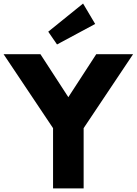

<svg xmlns="http://www.w3.org/2000/svg" viewBox="-46 -1053 764 1073"><path d="M250.5 0V-336.8L-25.9 -750H180L335.9 -510L491.8 -750H697.7L421.4 -336.8V0ZM418.2 -1033.2 485.9 -919.1 272.7 -804.5 223.6 -875.9Z"/></svg>

Font: Spartan ExtBd
Style: Regular
Weight: 800
Designer: Matt Bailey, Mirko Velimirovic
Foundry: Matt Bailey
Version: Version 1.005